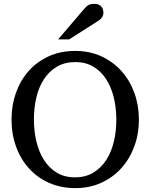

<svg xmlns="http://www.w3.org/2000/svg" viewBox="-20 -948 771 984"><path d="M576.2 -334Q576.2 -395 563 -449Q549.8 -502.9 523.4 -543.2Q497.1 -583.5 457.8 -606.7Q418.5 -629.9 366.2 -629.9Q312 -629.9 272 -606.4Q231.9 -583 205.6 -542.7Q179.2 -502.4 166.5 -449Q153.8 -395.5 153.8 -335.9Q153.8 -275.9 166.7 -221.9Q179.7 -168 205.8 -127.4Q231.9 -86.9 271.2 -63Q310.5 -39.1 363.8 -39.1Q418 -39.1 457.8 -63Q497.6 -86.9 523.9 -127.2Q550.3 -167.5 563.2 -220.9Q576.2 -274.4 576.2 -334ZM691.9 -335Q691.9 -262.2 668.5 -198.2Q645 -134.3 602.3 -86.7Q559.6 -39.1 499.5 -11.5Q439.5 16.1 366.2 16.1Q292.5 16.1 232.2 -10.5Q171.9 -37.1 128.9 -84.5Q85.9 -131.8 62.5 -196Q39.1 -260.3 39.1 -335.9Q39.1 -409.2 62 -473.1Q85 -537.1 127.4 -584.7Q169.9 -632.3 230.2 -659.7Q290.5 -687 365.2 -687Q439.5 -687 499.8 -659.2Q560.1 -631.3 602.8 -583.5Q645.5 -535.6 668.7 -471.7Q691.9 -407.7 691.9 -335ZM509.8 -883.3Q509.8 -869.6 503.2 -859.9Q496.6 -850.1 486.8 -843.3L334.5 -746.1H277.8L410.6 -901.4Q416.5 -907.7 421.4 -912.8Q426.3 -918 432.1 -921.4Q438 -924.8 445.6 -926.5Q453.1 -928.2 463.9 -928.2Q477.1 -928.2 485.8 -924.1Q494.6 -919.9 500 -913.6Q505.4 -907.2 507.6 -899.2Q509.8 -891.1 509.8 -883.3Z"/></svg>

Font: Charis SIL APac
Style: Regular
Weight: 400
Foundry: SIL International
Version: Version 5.000